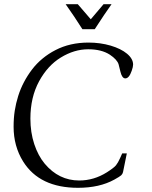

<svg xmlns="http://www.w3.org/2000/svg" viewBox="-20 -885 725 916"><path d="M293.2 -865H351.1L413.1 -793L474.1 -865H512.2Q480.7 -821 432.1 -745.8H373Q335.4 -805.4 293.2 -865ZM44.9 -280.5Q44.9 -322 50.4 -357.2Q55.9 -392.3 66.8 -426.9Q77.6 -461.4 94.5 -493.4Q111.3 -525.4 133.1 -553.8Q154.8 -582.3 183.2 -605.7Q211.7 -629.2 244.6 -646Q313.7 -681.9 402.1 -681.9Q458.5 -681.9 507.8 -667.4Q557.1 -652.8 586.1 -628.7Q615 -604.5 615 -576.9Q615 -566.2 608.4 -547.4Q595.9 -511 577.9 -511Q562 -511 554.4 -543.5Q549.3 -565.9 546 -577.4Q542.7 -588.9 532.1 -600.7Q521.5 -612.5 504.2 -624Q464.4 -649.9 400.9 -649.9Q334 -649.9 269.8 -610.4Q207.5 -572.3 166.7 -497.6Q125 -420.9 125 -319.1Q125 -253.4 143.4 -197.6Q161.9 -141.8 193.4 -104Q260.7 -23.9 357.9 -23.9Q428 -23.9 490 -63Q523.7 -84.5 533.3 -96.4Q543 -108.4 552.6 -130Q562.3 -151.6 563 -153.1H585Q579.1 -120.8 566.9 -64Q564.7 -54.7 558.2 -48.7Q551.8 -42.7 525.4 -28.1Q454.6 11 352.1 11Q168.7 11 90.3 -114.7Q44.9 -187.5 44.9 -280.5Z"/></svg>

Font: Linden Hill
Style: Italic
Weight: 400
Italic angle: -5.60001°
Version: Version 1.201